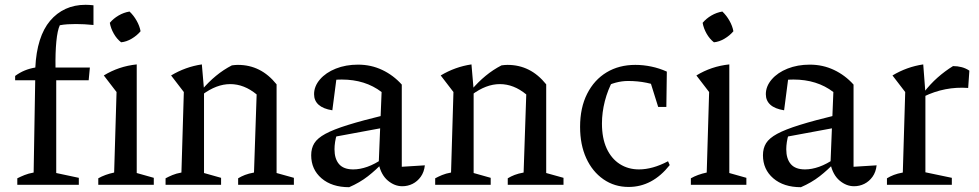

<svg xmlns="http://www.w3.org/2000/svg" viewBox="-20 -769 4073 799"><path d="M43 -435V-453Q62 -467 82.5 -475.5Q103 -484 127 -488Q130 -552 145.5 -601Q161 -650 188.5 -682.5Q216 -715 253 -732Q290 -749 336 -749Q343 -749 351.5 -748.5Q360 -748 369 -747V-665Q350 -667 331.5 -668Q313 -669 296 -669Q279 -669 262 -668Q245 -667 229 -664Q219 -643 214.5 -596.5Q210 -550 211 -488H354L349 -435ZM214 -463V-49L308 -29V0H52V-27Q66 -34 82 -40.5Q98 -47 120 -51L127 -463ZM389 0V-27Q403 -35 419.5 -41Q436 -47 455 -51L465 -386L412 -455Q443 -474 477 -485.5Q511 -497 549 -501V-49L620 -29V0ZM519 -721Q536 -705 548.5 -683Q561 -661 565 -639Q550 -621 528 -608Q506 -595 484 -593Q466 -607 453.5 -629Q441 -651 437 -674Q452 -692 473.5 -704.5Q495 -717 519 -721Z M669 0V-27Q682 -34 697.5 -40.5Q713 -47 735 -51L745 -386L692 -455Q752 -491 820 -501L829 -396V-49L900 -29V0ZM971 0V-27Q984 -35 999.5 -41Q1015 -47 1037 -51L1048 -376L1131 -418V-49L1203 -29V0ZM822 -375 820 -395Q848 -428 879 -453.5Q910 -479 945 -497Q952 -498 958.5 -498.5Q965 -499 970 -499Q1018 -499 1058 -479Q1098 -459 1131 -418L1048 -376Q996 -419 938 -419Q881 -419 822 -375Z M1654 6Q1622 6 1594 -17.5Q1566 -41 1556 -87L1568 -386Q1500 -438 1402 -438Q1383 -438 1365 -436Q1347 -434 1330 -430L1382 -456L1363 -310Q1325 -316 1306 -333Q1287 -350 1287 -377Q1287 -410 1311.5 -438.5Q1336 -467 1377.5 -483.5Q1419 -500 1470 -500Q1524 -500 1570.5 -478Q1617 -456 1652 -417V-75L1748 -81Q1745 -53 1731 -33.5Q1717 -14 1697 -4Q1677 6 1654 6ZM1433 10Q1361 10 1318 -27Q1275 -64 1275 -123Q1275 -152 1288 -173Q1301 -194 1334 -212Q1367 -230 1428 -249Q1489 -268 1584 -291V-239L1352 -196L1382 -210Q1377 -195 1374.5 -178.5Q1372 -162 1372 -148Q1372 -108 1391 -86Q1410 -64 1450 -64Q1478 -64 1509 -75Q1540 -86 1575 -110V-94Q1545 -62 1511 -35.5Q1477 -9 1433 10Z M1791 0V-27Q1804 -34 1819.5 -40.5Q1835 -47 1857 -51L1867 -386L1814 -455Q1874 -491 1942 -501L1951 -396V-49L2022 -29V0ZM2093 0V-27Q2106 -35 2121.5 -41Q2137 -47 2159 -51L2170 -376L2253 -418V-49L2325 -29V0ZM1944 -375 1942 -395Q1970 -428 2001 -453.5Q2032 -479 2067 -497Q2074 -498 2080.5 -498.5Q2087 -499 2092 -499Q2140 -499 2180 -479Q2220 -459 2253 -418L2170 -376Q2118 -419 2060 -419Q2003 -419 1944 -375Z M2596 9Q2537 9 2491 -23Q2445 -55 2419.5 -111Q2394 -167 2394 -241Q2394 -321 2423.5 -379Q2453 -437 2504.5 -468Q2556 -499 2624 -499Q2657 -499 2690.5 -492Q2724 -485 2755 -471L2741 -402Q2674 -432 2594 -432Q2568 -432 2542 -425Q2516 -418 2492 -404L2532 -437Q2509 -395 2497 -348Q2485 -301 2485 -255Q2485 -194 2504.5 -151.5Q2524 -109 2559 -86.5Q2594 -64 2639 -64Q2667 -64 2697.5 -72.5Q2728 -81 2760 -98L2767 -82Q2695 9 2596 9ZM2719 -324 2673 -471H2755L2753 -324Z M2855 0V-27Q2869 -35 2885.5 -41Q2902 -47 2921 -51L2931 -386L2878 -455Q2909 -474 2943 -485.5Q2977 -497 3015 -501V-49L3086 -29V0ZM2986 -721Q3003 -705 3015.5 -683Q3028 -661 3032 -639Q3017 -621 2995 -608Q2973 -595 2951 -593Q2933 -607 2920.5 -629Q2908 -651 2904 -674Q2919 -692 2940.5 -704.5Q2962 -717 2986 -721Z M3534 6Q3502 6 3474 -17.5Q3446 -41 3436 -87L3448 -386Q3380 -438 3282 -438Q3263 -438 3245 -436Q3227 -434 3210 -430L3262 -456L3243 -310Q3205 -316 3186 -333Q3167 -350 3167 -377Q3167 -410 3191.5 -438.5Q3216 -467 3257.5 -483.5Q3299 -500 3350 -500Q3404 -500 3450.5 -478Q3497 -456 3532 -417V-75L3628 -81Q3625 -53 3611 -33.5Q3597 -14 3577 -4Q3557 6 3534 6ZM3313 10Q3241 10 3198 -27Q3155 -64 3155 -123Q3155 -152 3168 -173Q3181 -194 3214 -212Q3247 -230 3308 -249Q3369 -268 3464 -291V-239L3232 -196L3262 -210Q3257 -195 3254.5 -178.5Q3252 -162 3252 -148Q3252 -108 3271 -86Q3290 -64 3330 -64Q3358 -64 3389 -75Q3420 -86 3455 -110V-94Q3425 -62 3391 -35.5Q3357 -9 3313 10Z M4009 -403Q3912 -410 3824 -367V-384Q3851 -419 3881.5 -446Q3912 -473 3946 -494Q3965 -494 3982 -489.5Q3999 -485 4014 -475ZM3671 0V-27Q3684 -35 3699.5 -41Q3715 -47 3737 -51L3747 -386L3694 -455Q3754 -491 3822 -501L3831 -383V-52L3941 -29V0Z"/></svg>

Font: Piazzolla Thin Medium
Style: Regular
Weight: 500
Version: Version 2.005